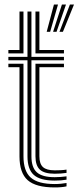

<svg xmlns="http://www.w3.org/2000/svg" viewBox="-20 -821 360 849"><path d="M222 -22.5Q157.5 -22.5 129.5 -47.5Q101.5 -72.5 101.5 -130V-554.5H17V-569.5H101.5V-770H119V-569.5H262.8V-554.5H119V-130Q119 -80.5 142.9 -59Q166.8 -37.5 222 -37.5Q235 -37.5 247.9 -38.5Q260.8 -39.5 274.2 -41.2V-26.5Q263.2 -24.5 250.2 -23.5Q237.2 -22.5 222 -22.5ZM222 7.8Q138.8 7.8 102.5 -24.2Q66.2 -56.2 66.2 -130V-524H17V-539.2H83.8V-130Q83.8 -64.2 115.9 -35.8Q148 -7.2 222 -7.2Q236.2 -7.2 249.2 -8.5Q262.2 -9.8 274.2 -11.8V3Q254 7.8 222 7.8ZM222 -52.8Q176.2 -52.8 156.5 -70.8Q136.8 -88.8 136.8 -130V-539.2H262.8V-524H154.2V-130Q154.2 -96.5 170.1 -82.1Q186 -67.8 222 -67.8Q234.8 -67.8 248 -68.4Q261.2 -69 274.2 -71V-56.5Q262.5 -54.8 249.4 -53.8Q236.2 -52.8 222 -52.8ZM17 -585V-600H66.2V-770H83.8V-585ZM136.8 -585V-770H154.2V-600H262.8V-585ZM201.8 -680.5H186.5L218.5 -801H236.5ZM258.2 -680.5H243L289.2 -801H307.2ZM230 -680.5H214.8L253.8 -801H271.8Z"/></svg>

Font: Big Shoulders Inline Text Thin Medium
Style: Regular
Weight: 500
Version: Version 2.002